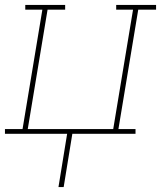

<svg xmlns="http://www.w3.org/2000/svg" viewBox="-38 -540 658 775"><path d="M198 215 233 0H-18V-19H53L133 -501H64V-520H225V-501H154L74 -19H419L499 -501H431V-520H592V-501H520L440 -19H509V0H254L219 215Z"/></svg>

Font: Iosevka Etoile Thin Oblique
Style: Regular
Weight: 100
Italic angle: -9°
Designer: Belleve Invis
Foundry: Belleve Invis
Version: Version 15.5.2; ttfautohint (v1.8.4)